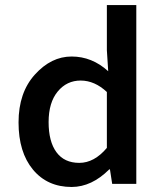

<svg xmlns="http://www.w3.org/2000/svg" viewBox="-20 -726 640 758"><path d="M401.9 -142.1V-362.8Q354 -407.7 298.8 -408Q243.7 -408.2 207.8 -364.7Q171.9 -321.3 171.9 -244.1Q171.9 -167 202.9 -125Q233.9 -83 293 -83Q352.1 -83 401.9 -142.1ZM407.2 -444.8 401.9 -527.8V-706.1H518.1V0H422.9L414.1 -57.1H411.1Q342.3 11.7 263.2 12.2Q167 12.2 110.1 -56.4Q53.2 -125 53.2 -242.7Q53.2 -360.4 117.7 -431.6Q182.1 -502.9 262.7 -502.9Q343.3 -502.9 407.2 -444.8Z"/></svg>

Font: SourceCodePro-Semibold
Style: Regular
Weight: 600
Monospace: yes
Designer: Paul D. Hunt
Foundry: Adobe Systems Incorporated
Version: Version 1.009;PS 1.000;hotconv 1.0.70;makeotf.lib2.5.5900